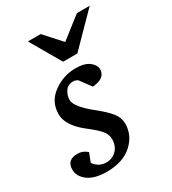

<svg xmlns="http://www.w3.org/2000/svg" viewBox="-187 -815 824 922"><g transform="rotate(-30 225.0 -354.0)"><path d="M349 -431Q349 -382 277 -376L232 -437Q221 -445 207 -445Q177 -445 162.5 -423Q148 -401 148 -376Q148 -337 237 -267Q278 -234 300.5 -206Q323 -178 323 -145Q323 -80 272 -34Q221 12 132 12Q64 12 28 -15Q-8 -42 -8 -80Q-8 -134 52 -134Q80 -134 104 -113L85 -64Q110 -28 153 -28Q185 -28 208 -51Q231 -74 231 -111Q231 -139 211.5 -161.5Q192 -184 149 -217Q68 -280 68 -343Q68 -412 124 -453Q180 -494 248 -494Q299 -494 324 -474Q349 -454 349 -431ZM458 -720 292 -551H213L115 -720H186L269 -628L387 -720Z"/></g></svg>

Font: Veleka
Style: Italic
Weight: 400
Italic angle: -12°
Designer: Stefan Peev, Context Ltd, 2016; SIL International, 1997-2014.
Foundry: Stefan Peev, Context Ltd, 2016
Version: Version 1.000